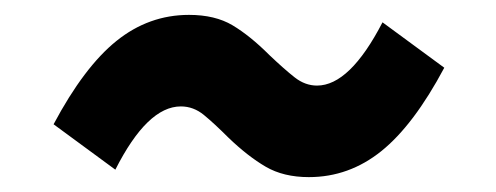

<svg xmlns="http://www.w3.org/2000/svg" viewBox="-20 -485 666 258"><path d="M234 -465Q269 -465 292.5 -451Q316 -437 342 -411Q362 -392 376 -381Q390 -370 406 -370Q450 -370 494 -455L577 -394Q536 -317 492.5 -282Q449 -247 395 -247Q361 -247 337 -261Q313 -275 287 -300Q268 -319 254 -330.5Q240 -342 223 -342Q178 -342 135 -257L52 -318Q93 -395 136.5 -430Q180 -465 234 -465Z"/></svg>

Font: Wix Madefor Text
Style: Bold Italic
Weight: 700
Italic angle: -12°
Designer: Dalton Maag Ltd
Foundry: Dalton Maag Ltd
Version: Version 3.100